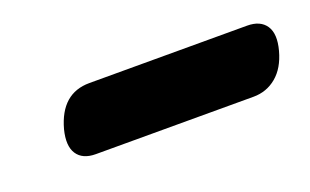

<svg xmlns="http://www.w3.org/2000/svg" viewBox="-31 -716 443 274"><g transform="rotate(-20 190.5 -579.0)"><path d="M52 -579Q65.5 -628.5 108.5 -628.5H348Q368 -628.5 376.5 -615.8Q385 -603 378.5 -579Q372 -555 357 -542.5Q342 -530 322 -530H82.5Q62.5 -530 54.2 -542.8Q46 -555.5 52 -579Z"/></g></svg>

Font: Fraunces 72pt S100
Style: Bold Italic
Weight: 700
Italic angle: -16°
Version: Version 1.000; ttfautohint (v1.8.3)